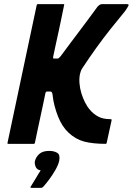

<svg xmlns="http://www.w3.org/2000/svg" viewBox="-20 -693 640 925"><path d="M19 0Q15 0 16 -4Q51 -171 86.5 -337Q122 -503 157 -669Q159 -673 162 -673Q165 -673 183 -673Q201 -673 224 -673Q247 -673 265 -673Q283 -673 286 -673Q291 -673 289 -669Q281 -631 275 -601Q269 -571 263 -544Q257 -517 250.5 -487Q244 -457 236 -419Q236 -416 236 -413.5Q236 -411 239 -411H258Q261 -411 264.5 -414.5Q268 -418 272 -422Q300 -460 321 -488Q342 -516 361 -541Q380 -566 401 -594.5Q422 -623 450 -661Q457 -668 461.5 -670.5Q466 -673 471 -673Q474 -673 491.5 -673Q509 -673 531 -673Q553 -673 571 -673Q589 -673 592 -673Q602 -673 599 -666Q596 -659 583 -640Q544 -593 510 -550Q476 -507 444 -462.5Q412 -418 377 -365Q371 -356 369 -349Q367 -342 365 -335Q361 -315 363 -291Q365 -267 372 -244Q379 -221 389.5 -200Q400 -179 414 -163Q430 -144 453 -131.5Q476 -119 511 -119Q513 -119 516 -118Q519 -117 518 -115L494 -5Q493 0 490 0Q427 0 385.5 -11Q344 -22 310 -54Q294 -69 281.5 -88.5Q269 -108 259.5 -132Q250 -156 243 -182.5Q236 -209 233 -238Q232 -246 229 -249Q226 -252 225 -252Q219 -252 214.5 -252Q210 -252 205 -252Q205 -252 203 -251Q201 -250 199 -245Q191 -206 185 -178Q179 -150 173.5 -124.5Q168 -99 162 -71Q156 -43 148 -4Q147 0 143 0Q140 0 122 0Q104 0 81 0Q58 0 40 0Q22 0 19 0ZM265 83Q260 103 246.5 126.5Q233 150 217 171.5Q201 193 189 206Q184 212 177 212Q166 212 155 212Q144 212 133 212Q126 212 126.5 209.5Q127 207 133 198Q141 186 154 163.5Q167 141 176 128Q158 125 152 111Q146 97 148 84Q153 63 169.5 48.5Q186 34 217 34Q241 34 256 43.5Q271 53 265 83Z"/></svg>

Font: Glory
Style: Bold Italic
Weight: 700
Italic angle: -12°
Version: Version 1.011